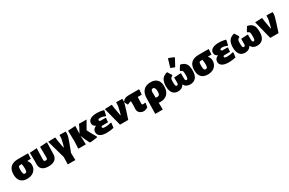

<svg xmlns="http://www.w3.org/2000/svg" viewBox="197 -2418 6435 4276"><g transform="rotate(-30 3415.0 -280.5)"><path d="M437 -334 434 -325Q458 -294 468 -267.5Q478 -241 478 -207Q478 -142 447.5 -92Q417 -42 362 -15Q307 12 234 12Q126 12 70 -48Q14 -108 14 -224Q14 -347 79 -409.5Q144 -472 272 -472H526L531 -462L522 -334ZM289 -334H263Q233 -334 219.5 -327.5Q206 -321 201.5 -302Q197 -283 197 -241Q197 -169 208.5 -141.5Q220 -114 250 -114Q278 -114 289.5 -136Q301 -158 301 -210Q301 -271 289 -334Z M572 -169 574 -252 571 -462 755 -474 747 -194Q746 -160 755.5 -147.5Q765 -135 791 -135Q818 -135 828.5 -148Q839 -161 838 -194L834 -462L1018 -475L1010 -169Q1008 -82 950 -35.5Q892 11 785 11Q679 11 624.5 -35Q570 -81 572 -169Z M1501 -433Q1501 -390 1488 -341.5Q1475 -293 1441 -203L1364 0L1368 185H1174L1178 -1L1048 -469L1230 -476L1243 -381L1278 -189H1288L1307 -252Q1341 -361 1341 -440Q1341 -458 1340 -466L1349 -476L1499 -472Q1501 -444 1501 -433Z M2043 -32 2042 -12Q1977 1 1859 12L1839 2Q1776 -114 1738 -223V-210L1746 0H1551L1560 -190L1553 -461L1747 -474L1740 -274L1816 -416L1837 -472H2036L1916 -263Q1963 -167 2043 -32Z M2465 -141 2478 -130 2462 -11Q2425 -1 2376 5Q2327 11 2286 11Q2175 11 2117 -24.5Q2059 -60 2059 -128Q2059 -212 2149 -246Q2112 -264 2094.5 -288.5Q2077 -313 2077 -347Q2077 -412 2136 -447.5Q2195 -483 2300 -483Q2350 -483 2400 -475.5Q2450 -468 2482 -457L2455 -329L2441 -322Q2377 -353 2320 -353Q2291 -353 2274.5 -345Q2258 -337 2258 -323Q2258 -305 2284 -292H2422L2428 -282L2419 -179H2287Q2263 -179 2252 -172.5Q2241 -166 2241 -152Q2241 -135 2259.5 -127Q2278 -119 2319 -119Q2391 -119 2465 -141Z M2957 -437Q2957 -399 2945 -351.5Q2933 -304 2899 -197L2835 0H2623L2504 -469L2686 -476L2699 -381L2734 -179H2744L2763 -247Q2797 -368 2797 -442Q2797 -458 2796 -466L2805 -476L2955 -472Q2957 -448 2957 -437Z M3274 -337 3268 -177Q3268 -154 3275 -145.5Q3282 -137 3302 -137Q3322 -137 3348 -145L3360 -131L3343 -30Q3324 -18 3298 -7.5Q3272 3 3248 7Q3176 7 3134 -30Q3092 -67 3092 -128L3097 -236L3095 -333Q3057 -326 3012 -302L2994 -304L2957 -380V-399Q2986 -437 3023.5 -454Q3061 -471 3115 -471H3382L3387 -462L3377 -337Z M3904 -251Q3904 -126 3840 -57Q3776 12 3660 12Q3637 12 3614 9L3617 185H3423L3431 -206Q3431 -337 3495.5 -408Q3560 -479 3685 -479Q3789 -479 3846.5 -420.5Q3904 -362 3904 -251ZM3721 -220Q3721 -335 3658 -335Q3609 -335 3609 -260L3611 -123Q3633 -118 3648 -118Q3687 -118 3704 -141Q3721 -164 3721 -220Z M4628 -232Q4628 -112 4575.5 -52.5Q4523 7 4430 7Q4320 7 4274 -81Q4226 7 4119 7Q4030 7 3982.5 -53Q3935 -113 3935 -233Q3935 -336 3976 -400.5Q4017 -465 4115 -488L4179 -385V-361Q4151 -348 4138 -334Q4125 -320 4121 -298Q4117 -276 4117 -235Q4117 -170 4125 -144.5Q4133 -119 4157 -119Q4193 -119 4193 -170V-306L4364 -316L4371 -310V-179Q4371 -148 4380.5 -133.5Q4390 -119 4405 -119Q4428 -119 4436.5 -144Q4445 -169 4445 -232Q4445 -281 4442 -304Q4439 -327 4426 -340.5Q4413 -354 4384 -362V-386L4448 -488Q4524 -475 4563.5 -438.5Q4603 -402 4615.5 -352Q4628 -302 4628 -232ZM4299 -746 4422 -697 4429 -681Q4375 -577 4334 -505L4320 -495L4224 -533Q4261 -648 4284 -737Z M5083 -334 5080 -325Q5104 -294 5114 -267.5Q5124 -241 5124 -207Q5124 -142 5093.5 -92Q5063 -42 5008 -15Q4953 12 4880 12Q4772 12 4716 -48Q4660 -108 4660 -224Q4660 -347 4725 -409.5Q4790 -472 4918 -472H5172L5177 -462L5168 -334ZM4935 -334H4909Q4879 -334 4865.5 -327.5Q4852 -321 4847.5 -302Q4843 -283 4843 -241Q4843 -169 4854.5 -141.5Q4866 -114 4896 -114Q4924 -114 4935.5 -136Q4947 -158 4947 -210Q4947 -271 4935 -334Z M5602 -141 5615 -130 5599 -11Q5562 -1 5513 5Q5464 11 5423 11Q5312 11 5254 -24.5Q5196 -60 5196 -128Q5196 -212 5286 -246Q5249 -264 5231.5 -288.5Q5214 -313 5214 -347Q5214 -412 5273 -447.5Q5332 -483 5437 -483Q5487 -483 5537 -475.5Q5587 -468 5619 -457L5592 -329L5578 -322Q5514 -353 5457 -353Q5428 -353 5411.5 -345Q5395 -337 5395 -323Q5395 -305 5421 -292H5559L5565 -282L5556 -179H5424Q5400 -179 5389 -172.5Q5378 -166 5378 -152Q5378 -135 5396.5 -127Q5415 -119 5456 -119Q5528 -119 5602 -141Z M6351 -232Q6351 -112 6298.5 -52.5Q6246 7 6153 7Q6043 7 5997 -81Q5949 7 5842 7Q5753 7 5705.5 -53Q5658 -113 5658 -233Q5658 -336 5699 -400.5Q5740 -465 5838 -488L5902 -385V-361Q5874 -348 5861 -334Q5848 -320 5844 -298Q5840 -276 5840 -235Q5840 -170 5848 -144.5Q5856 -119 5880 -119Q5916 -119 5916 -170V-306L6087 -316L6094 -310V-179Q6094 -148 6103.5 -133.5Q6113 -119 6128 -119Q6151 -119 6159.5 -144Q6168 -169 6168 -232Q6168 -281 6165 -304Q6162 -327 6149 -340.5Q6136 -354 6107 -362V-386L6171 -488Q6247 -475 6286.5 -438.5Q6326 -402 6338.5 -352Q6351 -302 6351 -232Z M6822 -437Q6822 -399 6810 -351.5Q6798 -304 6764 -197L6700 0H6488L6369 -469L6551 -476L6564 -381L6599 -179H6609L6628 -247Q6662 -368 6662 -442Q6662 -458 6661 -466L6670 -476L6820 -472Q6822 -448 6822 -437Z"/></g></svg>

Font: Luna Sans Black
Style: Regular
Weight: 900
Designer: Juan Pablo del Peral
Foundry: Huerta Tipografica
Version: Version 2.001; ttfautohint (v1.5)